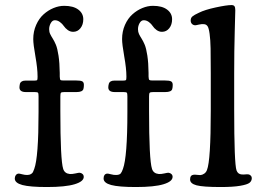

<svg xmlns="http://www.w3.org/2000/svg" viewBox="-20 -734 1042 761"><path d="M815.4 -295.4V-444.3Q815.4 -508.3 814.7 -542.5Q814 -576.7 810.8 -599.9Q807.6 -623 802.7 -630.1Q797.9 -637.2 789.1 -638.2Q779.3 -639.2 768.1 -636.5Q756.8 -633.8 753.4 -633.8Q745.6 -634.3 740.7 -639.4Q735.8 -644.5 735.8 -652.8Q735.8 -663.1 742.7 -668.9Q749.5 -674.8 768.6 -683.6Q792 -695.3 835.2 -704.6Q878.4 -713.9 897.5 -713.9Q906.2 -713.9 909.4 -709.2Q912.6 -704.6 912.6 -693.4Q912.6 -686.5 910.4 -609.9Q908.2 -533.2 908.2 -442.9V-301.8Q908.2 -84.5 917.5 -58.6Q922.9 -43.5 938.5 -42.5Q944.3 -42 951.9 -42.7Q959.5 -43.5 963.9 -43Q969.2 -42.5 973.6 -38.3Q978 -34.2 978 -28.3Q978 -16.6 969 -9.5Q960 -2.4 931.9 2.4Q903.8 7.3 854.5 7.3Q784.7 7.3 759 0.5Q733.4 -6.3 733.4 -22.9Q733.4 -40 747.6 -41.5Q752 -42 761 -41Q770 -40 773.9 -40Q781.7 -40.5 789.3 -45.7Q796.9 -50.8 800.3 -60.1Q815.4 -97.2 815.4 -295.4ZM117.2 -369.1H82.5Q57.1 -369.1 57.1 -387.7Q57.1 -393.1 59.1 -402.8Q63.5 -414.6 82 -414.6H116.7Q125.5 -414.6 127.2 -416.5Q128.9 -418.5 128.9 -428.7V-431.2Q128.9 -462.4 120.4 -510.5Q111.8 -558.6 111.8 -579.1Q111.8 -609.4 123.3 -635.3Q134.8 -661.1 152.8 -677.2Q170.9 -693.4 192.1 -702.1Q213.4 -710.9 234.4 -710.9Q270.5 -710.9 290.3 -696Q310.1 -681.2 310.1 -657.7Q310.1 -636.2 298.8 -622.1Q287.6 -607.9 270 -607.9Q258.3 -607.9 248.5 -615Q238.8 -622.1 232.9 -630.9Q227.1 -639.6 217.5 -646.7Q208 -653.8 197.3 -653.8Q187.5 -653.8 181.2 -642.3Q174.8 -630.9 174.8 -618.2Q174.8 -607.4 179 -598.9Q183.1 -590.3 189.2 -580.8Q195.3 -571.3 201.4 -556.9Q207.5 -542.5 211.9 -513.7Q216.3 -484.9 216.8 -444.8V-430.7Q217.3 -419.4 219.5 -417.2Q221.7 -415 231.4 -415H282.2Q299.3 -415 305.9 -411.6Q312.5 -408.2 312.5 -397.5Q312.5 -387.7 310.5 -380.9Q306.6 -369.1 283.2 -369.1H235.4Q224.1 -369.1 221.7 -366.5Q219.2 -363.8 219.2 -351.6V-295.4Q219.2 -99.1 230.5 -64.5Q236.3 -46.4 256.3 -44.4Q265.6 -43.5 279.1 -46.6Q292.5 -49.8 296.4 -49.3Q303.2 -48.3 307.6 -43.9Q312 -39.6 312 -33.2Q312 -14.6 275.6 -3.7Q239.3 7.3 166 7.3Q98.6 7.3 68.6 -0.7Q38.6 -8.8 38.6 -26.4Q38.6 -34.2 42.5 -39.6Q46.4 -44.9 52.7 -45.9Q56.6 -46.4 68.1 -43.2Q79.6 -40 89.4 -40.5Q98.1 -41 103.3 -44.4Q108.4 -47.9 110.6 -51.8Q112.8 -55.7 115.7 -64.5Q132.8 -110.8 132.8 -290V-352.1Q132.8 -363.8 130.6 -366.5Q128.4 -369.1 117.2 -369.1ZM469.2 -369.1H435.1Q409.2 -369.1 409.2 -387.7Q409.2 -394.5 411.6 -402.8Q415.5 -414.6 434.1 -414.6H468.3Q477.1 -414.6 479 -416.5Q481 -418.5 481 -428.7V-431.2Q481 -462.4 472.4 -510.5Q463.9 -558.6 463.9 -579.1Q463.9 -609.4 475.3 -635.3Q486.8 -661.1 504.9 -677.2Q522.9 -693.4 544.2 -702.1Q565.4 -710.9 586.4 -710.9Q622.6 -710.9 642.3 -696Q662.1 -681.2 662.1 -657.7Q662.1 -636.2 650.9 -622.1Q639.6 -607.9 622.1 -607.9Q610.4 -607.9 600.6 -615Q590.8 -622.1 585.2 -630.9Q579.6 -639.6 570.1 -646.7Q560.5 -653.8 549.8 -653.8Q539.6 -653.8 533.2 -642.3Q526.9 -630.9 526.9 -618.2Q526.9 -607.4 531 -598.9Q535.2 -590.3 541.3 -580.8Q547.4 -571.3 553.5 -556.9Q559.6 -542.5 564 -513.7Q568.4 -484.9 568.8 -444.8V-430.7Q569.3 -419.4 571.8 -417.2Q574.2 -415 584 -415H633.8Q650.9 -415 657.7 -411.6Q664.6 -408.2 664.6 -397.5Q664.6 -387.7 662.6 -380.9Q659.2 -369.1 634.8 -369.1H587.4Q575.7 -369.1 573.2 -366.2Q570.8 -363.3 570.8 -351.6V-295.4Q570.8 -100.6 582.5 -64.5Q588.4 -46.4 608.9 -44.4Q618.2 -43.5 631.3 -46.6Q644.5 -49.8 648.4 -49.3Q655.3 -48.3 659.7 -43.9Q664.1 -39.6 664.1 -33.2Q664.1 -14.6 627.9 -3.7Q591.8 7.3 518.6 7.3Q450.7 7.3 420.7 -0.7Q390.6 -8.8 390.6 -26.4Q390.6 -43.9 404.3 -45.9Q408.2 -46.4 419.9 -43.2Q431.6 -40 441.4 -40.5Q453.6 -41 458.3 -46.4Q462.9 -51.8 467.3 -64.5Q484.9 -112.3 484.9 -290V-352.1Q484.9 -363.8 482.7 -366.5Q480.5 -369.1 469.2 -369.1Z"/></svg>

Font: Cooper* Medium
Style: Regular
Weight: 500
Designer: Owen Earl
Foundry: indestructible type*
Version: Version 0.001